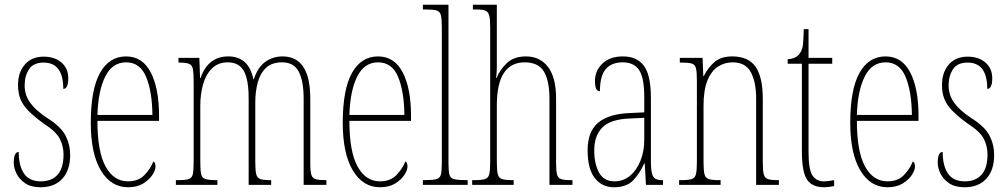

<svg xmlns="http://www.w3.org/2000/svg" viewBox="-20 -780 4253 810"><path d="M151 10Q111 10 86 -7Q61 -24 49.5 -48Q38 -72 38 -93Q38 -139 59 -139Q59 -80 81.5 -47.5Q104 -15 152 -15Q198 -15 223 -43Q248 -71 248 -129Q248 -163 232.5 -194Q217 -225 164 -259Q124 -288 100 -312.5Q76 -337 66 -362.5Q56 -388 56 -421Q56 -475 85 -508Q114 -541 164 -541Q211 -541 239.5 -516Q268 -491 268 -450Q268 -405 247 -405Q247 -516 164 -516Q121 -516 102.5 -488Q84 -460 84 -420Q84 -379 107 -347Q130 -315 178 -283Q237 -246 256.5 -208Q276 -170 276 -126Q276 -62 243 -26Q210 10 151 10Z M520 10Q448 10 405.5 -61Q363 -132 363 -262Q363 -403 402 -472.5Q441 -542 512 -542Q581 -542 616 -474.5Q651 -407 651 -291V-270H391Q391 -140 425.5 -77.5Q460 -15 520 -15Q564 -15 589.5 -41.5Q615 -68 627 -99Q631 -97 633.5 -92Q636 -87 636 -77Q636 -62 622.5 -41.5Q609 -21 583.5 -5.5Q558 10 520 10ZM623 -295Q622 -394 596.5 -455.5Q571 -517 512 -517Q454 -517 424 -457Q394 -397 391 -295Z M722 0V-20H731Q762 -20 776 -24.5Q790 -29 793.5 -45.5Q797 -62 797 -98V-432Q797 -470 794 -487.5Q791 -505 778 -510.5Q765 -516 735 -516H733V-536H821L824 -451H826Q858 -542 943 -542Q1029 -542 1049 -446H1051Q1067 -496 1099 -519Q1131 -542 1172 -542Q1289 -542 1289 -364V-91Q1289 -58 1293.5 -43Q1298 -28 1312 -24Q1326 -20 1355 -20H1357V0H1261V-364Q1261 -438 1240.5 -477.5Q1220 -517 1170 -517Q1127 -517 1102.5 -494Q1078 -471 1067.5 -432.5Q1057 -394 1057 -348V-96Q1057 -61 1061 -45Q1065 -29 1078.5 -24.5Q1092 -20 1121 -20H1124V0H1029V-364Q1029 -445 1008.5 -481Q988 -517 941 -517Q900 -517 874 -491Q848 -465 836.5 -423.5Q825 -382 825 -333V-98Q825 -62 828.5 -45.5Q832 -29 847 -24.5Q862 -20 895 -20H897V0Z M1583 10Q1511 10 1468.5 -61Q1426 -132 1426 -262Q1426 -403 1465 -472.5Q1504 -542 1575 -542Q1644 -542 1679 -474.5Q1714 -407 1714 -291V-270H1454Q1454 -140 1488.5 -77.5Q1523 -15 1583 -15Q1627 -15 1652.5 -41.5Q1678 -68 1690 -99Q1694 -97 1696.5 -92Q1699 -87 1699 -77Q1699 -62 1685.5 -41.5Q1672 -21 1646.5 -5.5Q1621 10 1583 10ZM1686 -295Q1685 -394 1659.5 -455.5Q1634 -517 1575 -517Q1517 -517 1487 -457Q1457 -397 1454 -295Z M1764 0V-20H1767Q1804 -20 1820 -24Q1836 -28 1840 -43.5Q1844 -59 1844 -94V-662Q1844 -699 1840 -715.5Q1836 -732 1821.5 -736Q1807 -740 1777 -740H1764V-760H1872V-94Q1872 -59 1876 -43.5Q1880 -28 1896.5 -24Q1913 -20 1949 -20H1953V0Z M1972 0V-20H1981Q2012 -20 2026 -24.5Q2040 -29 2044 -45Q2048 -61 2048 -96V-664Q2048 -698 2044 -714Q2040 -730 2028 -735Q2016 -740 1991 -740H1975V-760H2076V-495Q2076 -478 2073 -451H2075Q2089 -486 2118.5 -514Q2148 -542 2199 -542Q2258 -542 2292 -497.5Q2326 -453 2326 -364V-94Q2326 -61 2329.5 -45.5Q2333 -30 2346 -25Q2359 -20 2387 -20H2395V0H2298V-364Q2298 -438 2275 -477.5Q2252 -517 2193 -517Q2136 -517 2106 -472.5Q2076 -428 2076 -333V-96Q2076 -61 2080 -45Q2084 -29 2098 -24.5Q2112 -20 2142 -20H2147V0Z M2570 10Q2520 10 2489.5 -28.5Q2459 -67 2459 -146Q2459 -224 2502.5 -261.5Q2546 -299 2635 -303L2698 -306V-371Q2698 -451 2676.5 -484Q2655 -517 2607 -517Q2560 -517 2535.5 -488.5Q2511 -460 2511 -395Q2490 -395 2490 -438Q2490 -482 2521.5 -512Q2553 -542 2608 -542Q2667 -542 2696.5 -502.5Q2726 -463 2726 -366V-103Q2726 -66 2730.5 -48.5Q2735 -31 2745.5 -25.5Q2756 -20 2775 -20H2777V0H2705L2700 -91H2698Q2679 -48 2651 -19Q2623 10 2570 10ZM2572 -15Q2610 -15 2638 -38.5Q2666 -62 2682 -102Q2698 -142 2698 -191V-283L2636 -280Q2556 -277 2521.5 -242.5Q2487 -208 2487 -146Q2487 -88 2507.5 -51.5Q2528 -15 2572 -15Z M2845 0V-20H2853Q2884 -20 2898 -24.5Q2912 -29 2916 -45Q2920 -61 2920 -96V-441Q2920 -476 2916 -492Q2912 -508 2898 -512Q2884 -516 2853 -516H2848V-536H2944L2947 -459H2949Q2968 -496 2995 -519Q3022 -542 3069 -542Q3137 -542 3167.5 -498.5Q3198 -455 3198 -363V-96Q3198 -61 3202 -45Q3206 -29 3219.5 -24.5Q3233 -20 3262 -20H3266V0H3170V-364Q3170 -434 3147.5 -475.5Q3125 -517 3071 -517Q3037 -517 3009 -499Q2981 -481 2964.5 -440.5Q2948 -400 2948 -333V-96Q2948 -61 2952 -45Q2956 -29 2970 -24.5Q2984 -20 3014 -20H3020V0Z M3457 10Q3406 10 3384.5 -22.5Q3363 -55 3363 -141V-511H3303V-530Q3339 -533 3353 -553Q3366 -570 3368 -596Q3370 -622 3371 -657H3391V-536H3491V-511H3391V-140Q3391 -65 3407.5 -40Q3424 -15 3455 -15Q3467 -15 3476.5 -16.5Q3486 -18 3499 -20V5Q3474 10 3457 10Z M3724 10Q3652 10 3609.5 -61Q3567 -132 3567 -262Q3567 -403 3606 -472.5Q3645 -542 3716 -542Q3785 -542 3820 -474.5Q3855 -407 3855 -291V-270H3595Q3595 -140 3629.5 -77.5Q3664 -15 3724 -15Q3768 -15 3793.5 -41.5Q3819 -68 3831 -99Q3835 -97 3837.5 -92Q3840 -87 3840 -77Q3840 -62 3826.5 -41.5Q3813 -21 3787.5 -5.5Q3762 10 3724 10ZM3827 -295Q3826 -394 3800.5 -455.5Q3775 -517 3716 -517Q3658 -517 3628 -457Q3598 -397 3595 -295Z M4049 10Q4009 10 3984 -7Q3959 -24 3947.5 -48Q3936 -72 3936 -93Q3936 -139 3957 -139Q3957 -80 3979.5 -47.5Q4002 -15 4050 -15Q4096 -15 4121 -43Q4146 -71 4146 -129Q4146 -163 4130.5 -194Q4115 -225 4062 -259Q4022 -288 3998 -312.5Q3974 -337 3964 -362.5Q3954 -388 3954 -421Q3954 -475 3983 -508Q4012 -541 4062 -541Q4109 -541 4137.5 -516Q4166 -491 4166 -450Q4166 -405 4145 -405Q4145 -516 4062 -516Q4019 -516 4000.5 -488Q3982 -460 3982 -420Q3982 -379 4005 -347Q4028 -315 4076 -283Q4135 -246 4154.5 -208Q4174 -170 4174 -126Q4174 -62 4141 -26Q4108 10 4049 10Z"/></svg>

Font: Noto Serif Khmer ExtraCondensed Thin
Style: Regular
Weight: 100
Width: 2
Designer: Danh Hong and the Monotype Design Team
Foundry: Monotype Imaging Inc.
Version: Version 2.004; ttfautohint (v1.8.4.7-5d5b)